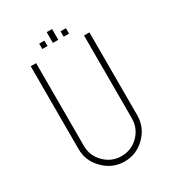

<svg xmlns="http://www.w3.org/2000/svg" viewBox="-187 -884 896 989"><g transform="rotate(-30 261.0 -389.0)"><path d="M436 -667V-175Q436 -103 385 -52Q334 0 262 0Q190 0 139 -52Q87 -103 87 -175V-667H119V-175Q119 -116 161 -74Q203 -32 262 -32Q321 -32 363 -74Q404 -116 404 -175V-667ZM214 -714H183V-746H214ZM342 -714H310V-746H342ZM278 -714H246V-778H278Z"/></g></svg>

Font: Zector
Style: Regular
Weight: 400
Designer: GGBot
Version: 0.72